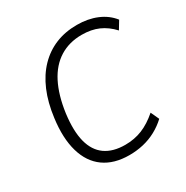

<svg xmlns="http://www.w3.org/2000/svg" viewBox="-165 -850 962 995"><g transform="rotate(-30 316.0 -352.5)"><path d="M328 8Q237 8 177.5 -34.5Q118 -77 94.5 -158.5Q71 -240 86 -353Q97 -440 125.5 -507Q154 -574 198.5 -620Q243 -666 300.5 -689.5Q358 -713 428 -713Q494 -713 546.5 -691Q599 -669 632 -627L603 -579Q567 -618 524 -637Q481 -656 424 -656Q349 -656 292 -620.5Q235 -585 199.5 -515.5Q164 -446 150 -345Q137 -245 154 -179.5Q171 -114 217 -81.5Q263 -49 336 -49Q391 -49 438 -68Q485 -87 532 -128L555 -78Q525 -50 489 -30.5Q453 -11 412.5 -1.5Q372 8 328 8Z"/></g></svg>

Font: Nunito Sans 10pt SemiCondensed Light
Style: Italic
Weight: 300
Width: 4
Italic angle: -9°
Designer: Vernon Adams
Foundry: Vernon Adams
Version: Version 3.101;gftools[0.9.27]